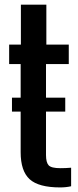

<svg xmlns="http://www.w3.org/2000/svg" viewBox="-20 -790 334 818"><path d="M236.5 8.5Q144.5 8.5 106.2 -26.5Q68 -61.5 68 -141.5V-517H19V-600H69V-770H177.5V-600H273V-517H176V-129.5Q176 -98 187.2 -85.8Q198.5 -73.5 237 -73.5Q250 -73.5 260 -74Q270 -74.5 283 -75.5V3.5Q272.5 6 260.8 7.2Q249 8.5 236.5 8.5ZM31 -374H258V-314.5H31Z"/></svg>

Font: Big Shoulders Display Thin
Style: Bold
Weight: 700
Version: Version 2.002